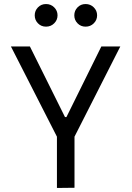

<svg xmlns="http://www.w3.org/2000/svg" viewBox="-20 -930 654 951"><path d="M262 1V-253L34 -700H128L302 -350H309L482 -700H576L349 -253V0ZM348 -854Q348 -877 364 -893.5Q380 -910 404 -910Q428 -910 444.5 -893.5Q461 -877 461 -854Q461 -831 444.5 -814.5Q428 -798 404 -798Q380 -798 364 -814.5Q348 -831 348 -854ZM152 -854Q152 -877 168 -893.5Q184 -910 208 -910Q232 -910 248.5 -893.5Q265 -877 265 -854Q265 -831 248.5 -814.5Q232 -798 208 -798Q184 -798 168 -814.5Q152 -831 152 -854Z"/></svg>

Font: Be Vietnam
Style: Regular
Weight: 400
Designer: Gabriel Lam
Foundry: TypeRant
Version: Version 4.000